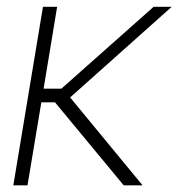

<svg xmlns="http://www.w3.org/2000/svg" viewBox="-20 -556 535 576"><path d="M151.4 -535.6 110.8 -290H164.1L440.9 -535.6H495.1L190.4 -263.7L407.7 0H351.1L145 -249H104L62.5 0H20L108.9 -535.6Z"/></svg>

Font: Inter Display Extra Light
Style: Italic
Weight: 200
Italic angle: -9.39999°
Designer: Rasmus Andersson
Foundry: rsms
Version: Version 4.000;git-4fc901f